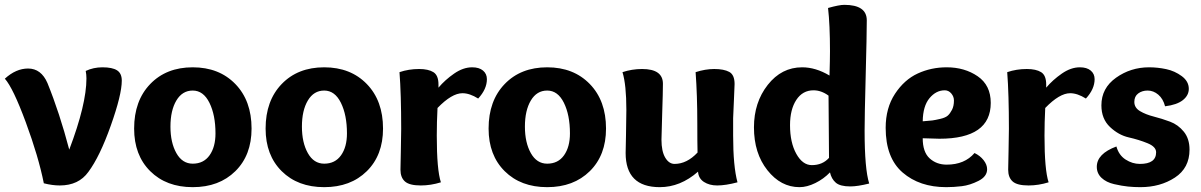

<svg xmlns="http://www.w3.org/2000/svg" viewBox="-30 -763 4960 793"><path d="M393 -485Q434 -485 453.5 -472.5Q473 -460 473 -430Q473 -372 427.5 -244Q382 -116 335 -53Q295 3 217 3Q186 3 151 -6Q129 -116 76.5 -258Q24 -400 -10 -438Q36 -480 86 -480Q140 -480 166 -420Q216 -297 256 -145Q327 -332 327 -439Q327 -455 324 -470Q356 -485 393 -485Z M524 -232Q524 -347 590.5 -416Q657 -485 766 -485Q875 -485 942 -416Q1009 -347 1009 -232Q1009 -122 942 -56Q875 10 766 10Q657 10 590.5 -56Q524 -122 524 -232ZM860 -212Q860 -288 835 -338.5Q810 -389 766 -389Q723 -389 698.5 -348Q674 -307 674 -240Q674 -174 698.5 -130.5Q723 -87 766 -87Q811 -87 835.5 -121.5Q860 -156 860 -212Z M1067 -232Q1067 -347 1133.5 -416Q1200 -485 1309 -485Q1418 -485 1485 -416Q1552 -347 1552 -232Q1552 -122 1485 -56Q1418 10 1309 10Q1200 10 1133.5 -56Q1067 -122 1067 -232ZM1403 -212Q1403 -288 1378 -338.5Q1353 -389 1309 -389Q1266 -389 1241.5 -348Q1217 -307 1217 -240Q1217 -174 1241.5 -130.5Q1266 -87 1309 -87Q1354 -87 1378.5 -121.5Q1403 -156 1403 -212Z M1701 -478Q1739 -478 1760 -465Q1781 -452 1781 -414V-401Q1808 -433 1845.5 -459Q1883 -485 1920 -485Q1949 -485 1965 -471.5Q1981 -458 1981 -436Q1981 -395 1945 -356Q1910 -378 1880 -378Q1836 -378 1777 -317Q1774 -258 1774 -203Q1774 -61 1791 -10Q1749 3 1708 3Q1661 3 1642.5 -13.5Q1624 -30 1624 -62Q1624 -78 1625.5 -137Q1627 -196 1627 -231Q1627 -374 1620 -465Q1658 -478 1701 -478Z M1988 -232Q1988 -347 2054.5 -416Q2121 -485 2230 -485Q2339 -485 2406 -416Q2473 -347 2473 -232Q2473 -122 2406 -56Q2339 10 2230 10Q2121 10 2054.5 -56Q1988 -122 1988 -232ZM2324 -212Q2324 -288 2299 -338.5Q2274 -389 2230 -389Q2187 -389 2162.5 -348Q2138 -307 2138 -240Q2138 -174 2162.5 -130.5Q2187 -87 2230 -87Q2275 -87 2299.5 -121.5Q2324 -156 2324 -212Z M3016 -10Q2967 3 2932 3Q2900 3 2877.5 -11.5Q2855 -26 2853 -54Q2780 10 2695 10Q2554 10 2554 -131Q2554 -134 2555.5 -204Q2557 -274 2557 -309Q2557 -413 2541 -465Q2580 -478 2622 -478Q2708 -478 2708 -417Q2708 -384 2705 -294Q2702 -204 2702 -186Q2702 -138 2717.5 -112Q2733 -86 2756 -86Q2807 -86 2851 -133Q2850 -172 2850 -254Q2850 -370 2843 -465Q2883 -478 2920 -478Q2960 -478 2982 -466Q3004 -454 3004 -416Q3004 -406 3001.5 -355Q2999 -304 2998 -275V-203Q2998 -76 3016 -10Z M3084 -237Q3084 -340 3141 -412.5Q3198 -485 3283 -485Q3339 -485 3396 -451Q3398 -515 3398 -552Q3398 -661 3390 -730Q3436 -743 3457 -743Q3550 -743 3550 -679Q3550 -620 3545.5 -452Q3541 -284 3541 -223Q3541 -65 3560 -5Q3512 7 3482 7Q3440 7 3422 -8.5Q3404 -24 3398 -51Q3372 -24 3337.5 -7Q3303 10 3272 10Q3195 10 3139.5 -60Q3084 -130 3084 -237ZM3392 -368Q3362 -390 3330 -390Q3285 -390 3259 -350.5Q3233 -311 3233 -246Q3233 -174 3259 -127.5Q3285 -81 3323 -81Q3367 -81 3394 -111Q3392 -317 3392 -368Z M3880 -485Q3954 -485 4008 -448Q4062 -411 4062 -338Q4062 -190 3850 -190Q3831 -190 3781 -192Q3781 -135 3809.5 -109Q3838 -83 3880 -83Q3954 -83 3995 -131Q4018 -120 4032.5 -101.5Q4047 -83 4047 -64Q4047 -34 4011.5 -16Q3976 2 3942.5 6Q3909 10 3878 10Q3768 10 3698 -50.5Q3628 -111 3628 -235Q3628 -317 3666.5 -375.5Q3705 -434 3760.5 -459.5Q3816 -485 3880 -485ZM3872 -390Q3836 -390 3809 -357.5Q3782 -325 3781 -262Q3809 -264 3820.5 -265.5Q3832 -267 3853.5 -272Q3875 -277 3884.5 -285.5Q3894 -294 3902 -309.5Q3910 -325 3910 -348Q3910 -364 3899 -377Q3888 -390 3872 -390Z M4211 -478Q4249 -478 4270 -465Q4291 -452 4291 -414V-401Q4318 -433 4355.5 -459Q4393 -485 4430 -485Q4459 -485 4475 -471.5Q4491 -458 4491 -436Q4491 -395 4455 -356Q4420 -378 4390 -378Q4346 -378 4287 -317Q4284 -258 4284 -203Q4284 -61 4301 -10Q4259 3 4218 3Q4171 3 4152.5 -13.5Q4134 -30 4134 -62Q4134 -78 4135.5 -137Q4137 -196 4137 -231Q4137 -374 4130 -465Q4168 -478 4211 -478Z M4782 -324Q4774 -355 4754 -372Q4734 -389 4710 -389Q4687 -389 4671 -377Q4655 -365 4655 -342Q4655 -318 4678.5 -304Q4702 -290 4735.5 -281.5Q4769 -273 4802.5 -260.5Q4836 -248 4859.5 -219Q4883 -190 4883 -145Q4883 -69 4822.5 -29.5Q4762 10 4680 10Q4654 10 4629 7.5Q4604 5 4571.5 -2.5Q4539 -10 4519.5 -28.5Q4500 -47 4500 -74Q4500 -128 4581 -158Q4591 -122 4619 -104Q4647 -86 4678 -86Q4745 -86 4745 -134Q4745 -157 4709.5 -171.5Q4674 -186 4632 -195.5Q4590 -205 4554.5 -238.5Q4519 -272 4519 -328Q4519 -399 4579.5 -442Q4640 -485 4716 -485Q4751 -485 4786.5 -477.5Q4822 -470 4851 -448.5Q4880 -427 4880 -396Q4880 -369 4855.5 -349.5Q4831 -330 4782 -324Z"/></svg>

Font: Overlock
Style: Black
Weight: 900
Designer: Dario Muhafara
Foundry: Dario Manuel Muhafara
Version: Version 1.001